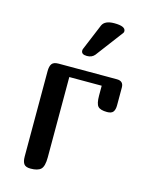

<svg xmlns="http://www.w3.org/2000/svg" viewBox="-114 -818 672 887"><g transform="rotate(15 222.0 -374.5)"><path d="M274 -586Q261 -570 237 -570Q210 -570 210 -589Q210 -594 212 -598L264 -723Q276 -749 321 -749Q375 -749 375 -725Q375 -719 372 -716ZM80 -455Q80 -479 88.5 -490.5Q97 -502 120 -502H399Q431 -502 431 -471V-386Q431 -365 423 -354.5Q415 -344 394 -344Q362 -344 350.5 -356.5Q339 -369 339 -408V-455H184V-71Q184 -28 169.5 -14Q155 0 120 0Q97 0 88.5 -11.5Q80 -23 80 -47Z"/></g></svg>

Font: Marmelad
Style: Regular
Weight: 400
Designer: Manvel Shmavonyan
Foundry: Cyreal
Version: Version 1.001;PS 001.001;hotconv 1.0.88;makeotf.lib2.5.64775